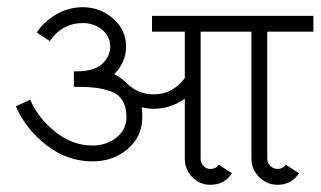

<svg xmlns="http://www.w3.org/2000/svg" viewBox="-20 -507 890 533"><path d="M750 6Q721 6 699.5 -15.5Q678 -37 678 -66V-419H665H595H537V-66Q537 -55 545 -46.5Q553 -38 564 -38Q580 -38 587 -50L624 -26Q603 6 564 6Q534 6 513.5 -15.5Q493 -37 493 -66V-233Q454 -205 406 -205Q393 -205 373 -209Q375 -202 375 -182Q375 -128 334.5 -93.5Q294 -59 237 -59Q167 -59 109 -104Q51 -149 24 -212L64 -230Q86 -179 133.5 -141Q181 -103 237 -103Q275 -103 303 -125Q331 -147 331 -182Q331 -210 320 -228Q309 -246 287 -253.5Q265 -261 244.5 -263.5Q224 -266 193 -266H185V-309H193Q241 -309 263.5 -329.5Q286 -350 286 -378Q286 -406 263.5 -424.5Q241 -443 210 -443Q153 -443 118 -393L82 -417Q102 -447 136 -467Q170 -487 210 -487Q258 -487 294 -455.5Q330 -424 330 -378Q330 -334 297 -301Q316 -292 334 -274Q365 -245 406 -245Q459 -245 493 -290V-419H402V-463H595H665H850V-419H722V-66Q722 -55 730.5 -46.5Q739 -38 750 -38Q766 -38 773 -50L810 -26Q789 6 750 6Z"/></svg>

Font: Bhavuka
Style: Regular
Weight: 400
Version: 2.94.0; ttfautohint (v1.2) -l 7 -r 28 -G 50 -x 13 -D deva -f